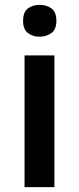

<svg xmlns="http://www.w3.org/2000/svg" viewBox="-20 -770 325 790"><path d="M143 -750Q171 -750 191.5 -735.5Q212 -721 212 -684Q212 -649 191.5 -634Q171 -619 143 -619Q115 -619 95 -634Q75 -649 75 -684Q75 -721 95 -735.5Q115 -750 143 -750ZM204 -542V0H81V-542Z"/></svg>

Font: Noto Sans New Tai Lue Semibold
Style: Regular
Weight: 400
Designer: Monotype Design Team
Foundry: Monotype Imaging Inc.
Version: Version 2.004; ttfautohint (v1.8.4.7-5d5b)